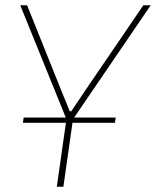

<svg xmlns="http://www.w3.org/2000/svg" viewBox="-20 -500 600 730"><path d="M553 -480 253 -40 235 -41 57 -480H83L217 -146Q224 -130 231 -112Q238 -94 245 -77H251Q262 -94 275 -112.5Q288 -131 298 -147L525 -480ZM261 -71 221 210H196L236 -71ZM420 -53 417 -33H67L70 -53Z"/></svg>

Font: Exo 2 Thin
Style: Italic
Weight: 250
Italic angle: -8°
Designer: Natanael Gama
Foundry: Natanael Gama
Version: Version 2.010